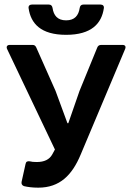

<svg xmlns="http://www.w3.org/2000/svg" viewBox="-20 -824 582 855"><path d="M107.4 -787.1C117.2 -719.7 161.1 -668.9 274.4 -668.9C387.7 -668.9 432.6 -719.7 442.4 -787.1C444.3 -797.9 437.5 -803.7 427.7 -803.7H351.6C341.8 -803.7 336.9 -798.8 335 -789.1C330.1 -754.9 312.5 -733.4 274.4 -733.4C236.3 -733.4 218.8 -754.9 213.9 -789.1C211.9 -798.8 207 -803.7 197.3 -803.7H122.1C112.3 -803.7 105.5 -797.9 107.4 -787.1ZM86.9 4.9C103.5 8.8 124 11.7 150.4 11.7C246.1 11.7 300.8 -43.9 338.9 -134.8L537.1 -605.5C542 -617.2 537.1 -624 525.4 -624H430.7C421.9 -624 416 -620.1 413.1 -612.3L334 -418.9L284.2 -275.4H280.3L227.5 -418.9L141.6 -612.3C137.7 -621.1 132.8 -624 124 -624H23.4C11.7 -624 6.8 -616.2 11.7 -605.5L224.6 -158.2L212.9 -136.7C200.2 -113.3 176.8 -102.5 143.6 -102.5C129.9 -102.5 120.1 -103.5 113.3 -105.5C102.5 -107.4 95.7 -104.5 93.8 -93.8L76.2 -14.6C74.2 -5.9 78.1 2 86.9 4.9Z"/></svg>

Font: Ed Sans Neue SemiBold
Style: Regular
Weight: 600
Designer: Stephen Hutchings
Version: Version 1.004;PS 001.004;hotconv 1.0.88;makeotf.lib2.5.64775